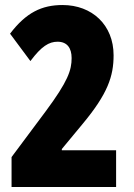

<svg xmlns="http://www.w3.org/2000/svg" viewBox="-20 -744 535 764"><path d="M442 0V-146H226V-151L308 -250C409 -371 432 -441 432 -524C432 -645 346 -724 229 -724C146 -724 84 -694 20 -610L101 -501C145 -560 175 -578 209 -578C247 -578 265 -553 265 -513C265 -465 251 -421 161 -300L26 -119V0Z"/></svg>

Font: Noto Sans Georgian ExtraCondensed Black
Style: Regular
Weight: 900
Width: 2
Designer: Monotype Design Team, Akaki Razmadze
Foundry: Google LLC
Version: Version 2.005